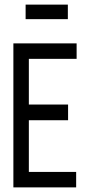

<svg xmlns="http://www.w3.org/2000/svg" viewBox="-20 -812 390 832"><path d="M38 0V-624H312V-557H105V-359H275V-291H105V-67H310V0ZM91 -729V-792H274V-729Z"/></svg>

Font: Inconsolata ExtraCondensed Medium
Style: Regular
Weight: 500
Width: 2
Monospace: yes
Designer: Raph Levien, Cyreal, Brenton Simpson
Foundry: Raph Levien, Cyreal, Google
Version: Version 3.001; ttfautohint (v1.8.2.53-6de2)